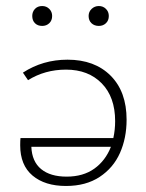

<svg xmlns="http://www.w3.org/2000/svg" viewBox="-20 -613 485 637"><path d="M87 -560Q87 -574 96 -583.5Q105 -593 120 -593Q134 -593 143.5 -583.5Q153 -574 153 -560Q153 -545 143.5 -536Q134 -527 120 -527Q105 -527 96 -536Q87 -545 87 -560ZM274 -560Q274 -574 284 -583.5Q294 -593 308 -593Q322 -593 331.5 -583.5Q341 -574 341 -560Q341 -545 331.5 -536Q322 -527 308 -527Q293 -527 283.5 -536Q274 -545 274 -560ZM400 -216Q400 -155 378 -105.5Q356 -56 310.5 -26Q265 4 199 4Q129 4 88 -30.5Q47 -65 47 -131Q47 -147 48 -155H356Q362 -182 362 -211Q362 -291 317.5 -336.5Q273 -382 199 -382Q129 -382 73 -347L56 -372Q122 -415 204 -415Q294 -415 347 -362Q400 -309 400 -216ZM348 -126H84Q86 -77 116.5 -52Q147 -27 201 -27Q256 -27 293 -53.5Q330 -80 348 -126Z"/></svg>

Font: Ysabeau Infant Light
Style: Regular
Weight: 300
Designer: Christian Thalmann (Catharsis Fonts)
Version: Version 0.003